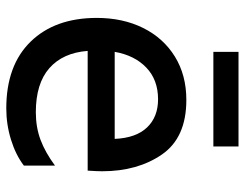

<svg xmlns="http://www.w3.org/2000/svg" viewBox="-104 -662 779 611"><g transform="rotate(90 285.5 -356.5)"><path d="M37 -275Q37 -358 69 -422.5Q101 -487 160 -523.5Q219 -560 298 -560Q418 -560 471.5 -482.5Q525 -405 525 -292Q525 -276 523 -246H142Q148 -167 197 -124Q246 -81 337 -81Q385 -81 425 -96Q465 -111 507 -142V-43Q473 -17 424.5 -2Q376 13 325 13Q188 13 112.5 -64.5Q37 -142 37 -275ZM422 -332Q419 -400 385.5 -435Q352 -470 296 -470Q234 -470 195 -432.5Q156 -395 145 -332ZM446 -726V-646H145V-726Z"/></g></svg>

Font: Application Medium
Style: Regular
Weight: 500
Designer: Wei Huang
Foundry: Wei Huang
Version: Version 0.012